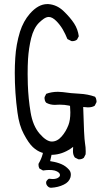

<svg xmlns="http://www.w3.org/2000/svg" viewBox="-20 -785 540 933"><path d="M204.6 97.7Q204.1 100.1 204.1 102.5Q204.1 112.8 212.4 120.6Q218.8 127.4 228.5 127.4Q262.7 125.5 289.6 112.3Q315.4 100.1 322.3 77.1Q324.2 69.8 324.2 63Q324.2 49.3 314.9 39.1Q299.3 21.5 278.1 12.5Q256.8 3.4 231.4 -0.5L223.6 -2L230.5 -32.7H235.8Q281.7 -34.7 323.2 -62.5L335.4 -71.3Q334.5 -53.2 334.5 -50.3Q334.5 -32.2 343.8 -19.5L360.4 -11.2Q362.3 -10.7 364.3 -10.7Q378.4 -10.7 387.7 -18.6L396 -35.2Q396.5 -42.5 396.5 -49.3Q396.5 -69.8 393.1 -88.9Q388.2 -117.2 384.3 -265.1Q400.4 -263.2 407.2 -263.2Q428.7 -263.2 440.4 -271.5L448.7 -288.1Q449.2 -290 449.2 -292.7Q449.2 -295.4 448.2 -299.3Q447.3 -308.1 441.9 -314.9Q406.7 -327.6 365.7 -329.6Q324.7 -331.5 285.2 -337.4Q272.5 -338.9 261.7 -338.9Q230.5 -338.9 204.6 -329.1L196.8 -313.5Q196.3 -311.5 196.3 -307.4Q196.3 -303.2 198 -297.4Q199.7 -291.5 204.1 -286.1Q222.7 -275.4 246.6 -275.4Q250 -275.4 256.1 -275.9Q262.2 -276.4 270 -276.4Q293.9 -276.4 314.9 -272L320.3 -270.5Q321.8 -251.5 321.8 -238.8Q321.8 -201.2 312.5 -177.2Q300.3 -145.5 279.8 -122.1Q258.3 -97.2 231.9 -97.2Q205.6 -97.2 172.6 -135.3Q139.6 -173.3 128.7 -239Q117.7 -304.7 115.2 -375Q114.3 -404.3 114.3 -425.3Q114.3 -467.3 116.2 -498Q119.6 -550.8 131.3 -599.1Q143.6 -648.4 169.4 -674.3Q182.6 -687 193.4 -694.3Q206.1 -702.6 216.8 -702.6Q233.9 -702.6 253.4 -683.1Q271 -665.5 284.7 -642.6Q297.9 -619.6 307.6 -595.2L327.1 -585.4Q329.1 -585 331.1 -585Q345.2 -585 354.5 -592.8L362.8 -608.9Q358.4 -643.1 340.3 -670.9Q321.3 -700.2 288.1 -731.9Q255.9 -762.2 214.8 -765.1Q211.9 -765.1 209.5 -765.1Q166 -765.1 125 -718.3Q93.8 -682.6 77.1 -630.9Q58.1 -568.8 54.2 -503.4Q51.8 -465.8 51.8 -432.1Q51.8 -333 64.9 -238.3Q73.2 -175.3 95.7 -133.8Q119.1 -89.4 139.6 -70.3Q160.2 -51.3 182.1 -43.9L188.5 -42L187 -35.2Q180.7 -11.7 167.5 10.3Q167 12.7 167 15.6Q167 24.9 171.4 33.7L189 43.5Q207 41 217 41Q227.1 41 232.4 41.5Q248 43 256.8 47.9Q271.5 55.7 271.5 65.4Q271.5 72.3 264.6 77.1Q254.9 85 235.4 85Q227.5 85 217.8 83.5Q209 88.4 204.6 97.7Z"/></svg>

Font: Bakudai
Style: ExtraLight
Weight: 200
Version: Version 1.48